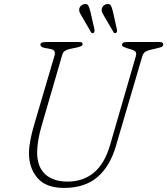

<svg xmlns="http://www.w3.org/2000/svg" viewBox="-20 -906 820 941"><path d="M520 -197 645 -628Q649.5 -642.5 645.5 -650.2Q641.5 -658 625 -663L602 -670Q591 -674 584.5 -677Q578 -680 578 -686Q578 -700 601 -700H762Q780 -700 780 -689Q780 -682.5 776.2 -678.8Q772.5 -675 756 -671L722 -663Q705 -659.5 693.8 -653.2Q682.5 -647 677 -629L548 -190Q519 -90.5 457.2 -37.8Q395.5 15 294 15Q205.5 15 163.8 -33.5Q122 -82 122 -155Q122 -184 129 -220.2Q136 -256.5 147 -293L247 -633Q251 -645 247 -654Q243 -663 227 -666L200 -671Q187.5 -673.5 182.8 -677.5Q178 -681.5 178 -688Q178 -700 206 -700H368Q385 -700 385 -690Q385 -684 378.8 -680.5Q372.5 -677 356 -673L322 -666Q308 -663 298.5 -656.8Q289 -650.5 285 -637L185 -293Q174 -256.5 168 -221.8Q162 -187 162 -159Q162 -88.5 201.5 -52.2Q241 -16 311 -16Q387.5 -16 440.5 -60.2Q493.5 -104.5 520 -197ZM423 -849 443 -761.5Q444.5 -749 439 -745Q431 -740.5 425.5 -749L381 -826Q376 -834 371.8 -842.2Q367.5 -850.5 368 -859Q369 -870.5 376.5 -877.5Q384 -884.5 393.5 -886Q408 -888.5 413.2 -878Q418.5 -867.5 423 -849ZM533.5 -849 553 -761.5Q555.5 -749.5 549 -745Q540.5 -740.5 536 -749L491 -826Q486 -834 481.8 -842.2Q477.5 -850.5 478.5 -859Q479.5 -870.5 486.8 -877.5Q494 -884.5 504 -886Q518.5 -888.5 523.8 -878Q529 -867.5 533.5 -849Z"/></svg>

Font: Fraunces 9pt SuperSoft Thin
Style: Italic
Weight: 100
Italic angle: -16°
Version: Version 1.000;[0bf87f6ff]